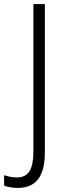

<svg xmlns="http://www.w3.org/2000/svg" viewBox="-79 -734 318 937"><path d="M7 183C96 183 140 128 140 9V-714H84V5C84 91 61 132 3 132C-20 132 -41 127 -59 121V172C-41 179 -19 183 7 183Z"/></svg>

Font: Noto Sans Armenian Condensed Light
Style: Regular
Weight: 300
Width: 3
Designer: Monotype Design Team
Foundry: Monotype Imaging Inc.
Version: Version 2.008